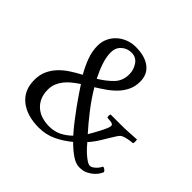

<svg xmlns="http://www.w3.org/2000/svg" viewBox="-158 -810 983 983"><g transform="rotate(45 333.0 -319.0)"><path d="M395 -93Q370 -121 346.5 -151.5Q323 -182 302 -211Q281 -240 265 -264Q249 -288 239 -303Q238 -305 237.5 -305.5Q237 -306 236 -308Q215 -294 197 -279.5Q179 -265 165.5 -248Q152 -231 144 -211.5Q136 -192 136 -168Q136 -134 147.5 -109.5Q159 -85 178.5 -69Q198 -53 222.5 -46Q247 -39 274 -39Q312 -39 341.5 -54Q371 -69 395 -93ZM274 -384Q317 -410 346.5 -440.5Q376 -471 376 -518Q376 -551 357.5 -578Q339 -605 306 -605Q274 -605 251.5 -584.5Q229 -564 229 -530Q229 -498 241.5 -460.5Q254 -423 274 -384ZM497 -265Q497 -273 491 -276Q485 -279 477.5 -280Q470 -281 463 -281Q456 -281 453 -282Q451 -287 451 -294.5Q451 -302 454 -305H531Q557 -305 581 -306.5Q605 -308 639 -310Q640 -309 640.5 -304.5Q641 -300 641 -295Q641 -290 640 -286Q639 -282 638 -282Q632 -282 622 -280.5Q612 -279 602 -277Q592 -275 583.5 -272Q575 -269 570 -266Q563 -261 553.5 -246.5Q544 -232 533 -213.5Q522 -195 510 -175.5Q498 -156 486 -141Q479 -131 469 -121Q476 -112 488 -99Q500 -86 513.5 -74Q527 -62 540.5 -53Q554 -44 564 -44Q572 -44 580 -49Q588 -54 595.5 -61.5Q603 -69 608 -76.5Q613 -84 615 -89Q623 -89 630.5 -82.5Q638 -76 638 -71Q637 -68 630.5 -56.5Q624 -45 611 -32.5Q598 -20 578.5 -10Q559 0 531 0Q506 0 477 -19.5Q448 -39 417 -70Q379 -38 335.5 -17.5Q292 3 241 3Q155 3 103.5 -38Q52 -79 52 -154Q52 -192 65.5 -221Q79 -250 101 -273Q123 -296 151 -314Q179 -332 209 -348Q187 -386 172 -426Q157 -466 157 -507Q157 -535 168 -559.5Q179 -584 198.5 -602Q218 -620 244 -630.5Q270 -641 301 -641Q366 -641 404 -612.5Q442 -584 442 -531Q442 -497 429.5 -470Q417 -443 396.5 -421Q376 -399 350 -380.5Q324 -362 296 -345Q328 -291 367 -241Q406 -191 442 -151Q447 -159 456 -175Q465 -191 474 -208Q483 -225 490 -241Q497 -257 497 -265Z"/></g></svg>

Font: Vermiglione
Style: Regular
Weight: 400
Version: Version 1.000